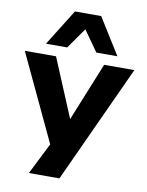

<svg xmlns="http://www.w3.org/2000/svg" viewBox="-106 -845 837 1096"><g transform="rotate(10 312.5 -297.0)"><path d="M139 180 255 -51V50L-5 -503H176L318 -163H317L455 -503H630L316 180ZM107 -564 238 -774H390L521 -564H399L314 -684L230 -564Z"/></g></svg>

Font: Nunito Sans 7pt SemiExpanded ExtraBold
Style: Regular
Weight: 800
Width: 6
Designer: Vernon Adams
Foundry: Vernon Adams
Version: Version 3.101;gftools[0.9.27]